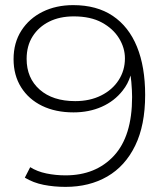

<svg xmlns="http://www.w3.org/2000/svg" viewBox="-20 -725 642 750"><path d="M266 -705Q358 -705 420.5 -663Q483 -621 515 -542.5Q547 -464 547 -354Q547 -236 508 -156Q469 -76 399 -35.5Q329 5 236 5Q191 5 150.5 -3Q110 -11 77 -31L98 -72Q125 -55 161 -47.5Q197 -40 236 -40Q354 -40 425 -116.5Q496 -193 496 -346Q496 -370 493 -405Q492 -418 490 -430Q480 -397 459 -371Q427 -330 377.5 -308Q328 -286 267 -286Q197 -286 144.5 -311.5Q92 -337 62.5 -384Q33 -431 33 -494Q33 -558 63.5 -605.5Q94 -653 146.5 -679Q199 -705 266 -705ZM268 -661Q213 -661 172 -640.5Q131 -620 107.5 -583Q84 -546 84 -495Q84 -420 135 -375Q186 -330 274 -330Q331 -330 375 -352Q419 -374 443.5 -412Q468 -450 468 -497Q468 -538 445 -575.5Q422 -613 378 -637Q334 -661 268 -661Z"/></svg>

Font: Montserrat Z Light
Style: Regular
Weight: 300
Designer: Julieta Ulanovsky
Foundry: Julieta Ulanovsky
Version: Version 8.000